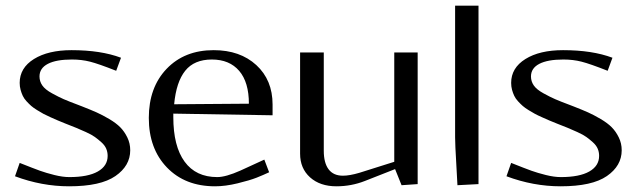

<svg xmlns="http://www.w3.org/2000/svg" viewBox="-20 -653 2258 681"><path d="M33.2 -27.8 49.8 -75.2Q100.1 -55.2 121.8 -47.4Q143.6 -39.6 173.1 -32.2Q202.6 -24.9 226.1 -24.9Q292 -24.9 326.9 -44.7Q361.8 -64.5 361.8 -100.1Q361.8 -113.8 356.7 -125.7Q351.6 -137.7 339.6 -148.4Q327.6 -159.2 316.4 -167.2Q305.2 -175.3 284.7 -184.6Q264.2 -193.8 250.5 -199.5Q236.8 -205.1 211.9 -214.8Q194.8 -221.7 185.1 -225.8Q175.3 -230 159.4 -237.1Q143.6 -244.1 134 -249.3Q124.5 -254.4 111.6 -262.5Q98.6 -270.5 90.8 -277.3Q83 -284.2 74.2 -293.7Q65.4 -303.2 60.8 -313Q56.2 -322.8 53 -334.5Q49.8 -346.2 49.8 -358.9Q49.8 -412.1 100.3 -443.6Q150.9 -475.1 233.9 -475.1Q337.4 -475.1 409.2 -448.2L392.1 -401.9Q329.1 -426.8 299.3 -434.3Q269.5 -441.9 234.9 -441.9Q179.2 -441.9 149.7 -426.5Q120.1 -411.1 120.1 -381.8Q120.1 -364.3 130.1 -349.9Q140.1 -335.4 164.6 -322Q189 -308.6 205.8 -301.3Q222.7 -293.9 260.3 -279.8Q263.2 -278.8 264.6 -278.1Q266.1 -277.3 268.6 -276.6Q271 -275.9 272.9 -274.9Q302.7 -263.2 322.5 -254.4Q342.3 -245.6 367.2 -231Q392.1 -216.3 406.7 -201.4Q421.4 -186.5 431.6 -165.5Q441.9 -144.5 441.9 -120.1Q441.9 -64.9 389.4 -28.6Q336.9 7.8 225.1 7.8Q128.4 7.8 33.2 -27.8Z M597.7 -283.2 862.8 -285.2Q862.8 -361.3 828.4 -401.6Q793.9 -441.9 731.4 -441.9Q668.9 -441.9 637 -402.1Q605 -362.3 597.7 -283.2ZM594.7 -250V-237.8Q594.7 -134.3 634.8 -79.6Q674.8 -24.9 750.5 -24.9Q780.8 -24.9 832.5 -47.9L917.5 -86.9L934.6 -42Q915 -32.7 890.4 -22.9Q865.7 -13.2 822.5 -2.7Q779.3 7.8 742.7 7.8Q636.7 7.8 572.3 -58.8Q507.8 -125.5 507.8 -234.9Q507.8 -342.8 571 -408.9Q634.3 -475.1 737.8 -475.1Q831.5 -475.1 889.2 -422.1Q946.8 -369.1 946.8 -282.2V-244.1Z M1461.4 -466.8V0L1404.3 3.9L1381.3 -53.2L1274.4 -11.2Q1226.1 7.8 1173.3 7.8Q1115.2 7.8 1079.8 -23.9Q1044.4 -55.7 1044.4 -107.9V-466.8H1128.4V-118.2Q1128.4 -75.2 1145.5 -52.5Q1162.6 -29.8 1196.3 -29.8Q1219.7 -29.8 1254.4 -40L1378.4 -79.1V-466.8Z M1677.2 -632.8V0L1602.5 3.9Q1602.5 -1.5 1598.4 -71.3Q1594.2 -141.1 1594.2 -166V-632.8Z M1776.4 -27.8 1793 -75.2Q1843.3 -55.2 1865 -47.4Q1886.7 -39.6 1916.3 -32.2Q1945.8 -24.9 1969.2 -24.9Q2035.2 -24.9 2070.1 -44.7Q2105 -64.5 2105 -100.1Q2105 -113.8 2099.9 -125.7Q2094.7 -137.7 2082.8 -148.4Q2070.8 -159.2 2059.6 -167.2Q2048.3 -175.3 2027.8 -184.6Q2007.3 -193.8 1993.7 -199.5Q1980 -205.1 1955.1 -214.8Q1938 -221.7 1928.2 -225.8Q1918.5 -230 1902.6 -237.1Q1886.7 -244.1 1877.2 -249.3Q1867.7 -254.4 1854.7 -262.5Q1841.8 -270.5 1834 -277.3Q1826.2 -284.2 1817.4 -293.7Q1808.6 -303.2 1804 -313Q1799.3 -322.8 1796.1 -334.5Q1793 -346.2 1793 -358.9Q1793 -412.1 1843.5 -443.6Q1894 -475.1 1977.1 -475.1Q2080.6 -475.1 2152.3 -448.2L2135.3 -401.9Q2072.3 -426.8 2042.5 -434.3Q2012.7 -441.9 1978 -441.9Q1922.4 -441.9 1892.8 -426.5Q1863.3 -411.1 1863.3 -381.8Q1863.3 -364.3 1873.3 -349.9Q1883.3 -335.4 1907.7 -322Q1932.1 -308.6 1949 -301.3Q1965.8 -293.9 2003.4 -279.8Q2006.3 -278.8 2007.8 -278.1Q2009.3 -277.3 2011.7 -276.6Q2014.2 -275.9 2016.1 -274.9Q2045.9 -263.2 2065.7 -254.4Q2085.4 -245.6 2110.4 -231Q2135.3 -216.3 2149.9 -201.4Q2164.6 -186.5 2174.8 -165.5Q2185.1 -144.5 2185.1 -120.1Q2185.1 -64.9 2132.6 -28.6Q2080.1 7.8 1968.3 7.8Q1871.6 7.8 1776.4 -27.8Z"/></svg>

Font: Resagokr
Style: Regular
Weight: 500
Designer: gluk
Foundry: gluk
Version: Version 0.95